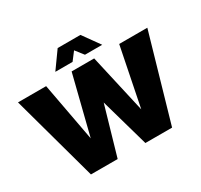

<svg xmlns="http://www.w3.org/2000/svg" viewBox="-185 -1167 1474 1408"><g transform="rotate(-30 552.5 -462.5)"><path d="M648.9 -924.8 751 -782.2H605L551.8 -850.1L500 -782.2H354L456.1 -924.8ZM861.8 -725.1H1100.1L891.1 0H665L548.8 -410.2L430.2 0H204.1L4.9 -725.1H243.2L335 -230L459 -725.1H649.9L762.2 -229Z"/></g></svg>

Font: Stilu Bold
Style: Regular
Weight: 700
Designer: Genilson Lima Santos
Foundry: Genilson Lima Santos
Version: Version 1.200;PS 001.200;hotconv 1.0.88;makeotf.lib2.5.64775